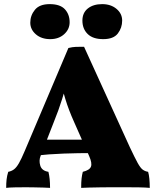

<svg xmlns="http://www.w3.org/2000/svg" viewBox="-20 -909 757 932"><path d="M388 -682 610 -195Q634 -144 648 -118.5Q662 -93 673.5 -85Q685 -77 699 -75Q703 -62 705 -41.5Q707 -21 707 3Q687 1 656 0.5Q625 0 595.5 0Q566 0 550 0Q538 0 514.5 0Q491 0 464 0.5Q437 1 412.5 1.5Q388 2 374 3Q374 -25 376 -42.5Q378 -60 382 -75Q415 -83 421.5 -100Q428 -117 413 -151L340 -316Q313 -376 297 -429Q281 -482 273 -528H310Q298 -481 281.5 -428Q265 -375 241 -316L177 -152Q168 -130 175.5 -105Q183 -80 215 -75Q219 -59 221 -40Q223 -21 223 3Q212 2 190.5 1.5Q169 1 146 0.5Q123 0 106 0Q81 0 53 0.5Q25 1 10 3Q10 -20 12 -38Q14 -56 20 -75Q36 -78 48 -87Q60 -96 72 -117Q84 -138 100 -176L312 -676Q332 -681 348.5 -681.5Q365 -682 388 -682ZM406 -231 427 -166Q360 -166 289 -163.5Q218 -161 146 -153L161 -231ZM481 -719Q431 -719 405.5 -744Q380 -769 380 -809Q380 -847 406.5 -868Q433 -889 476 -889Q518 -889 545.5 -866Q573 -843 573 -809Q573 -774 552 -746.5Q531 -719 481 -719ZM224 -719Q181 -719 154 -742.5Q127 -766 127 -799Q127 -834 149.5 -861.5Q172 -889 221 -889Q272 -889 295 -864Q318 -839 318 -801Q318 -767 291.5 -743Q265 -719 224 -719Z"/></svg>

Font: Vollkorn Black
Style: Regular
Weight: 900
Designer: Friedrich Althausen
Foundry: Friedrich Althausen
Version: Version 5.000